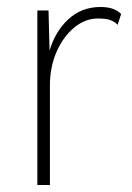

<svg xmlns="http://www.w3.org/2000/svg" viewBox="-20 -530 379 550"><path d="M87 0V-500H119L122 -385Q138 -440 176 -475Q214 -510 268 -510Q288 -510 302.5 -505Q317 -500 327 -490L317 -459Q308 -468 296 -472.5Q284 -477 260 -477Q224 -477 192.5 -451Q161 -425 142 -381.5Q123 -338 123 -285V0Z"/></svg>

Font: Kantumruy Pro ExtraLight
Style: Regular
Weight: 250
Version: Version 1.002